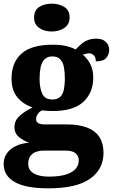

<svg xmlns="http://www.w3.org/2000/svg" viewBox="-27 -794 616 1048"><path d="M237 234Q115 234 54 200Q-7 166 -7 101Q-7 68 10.5 43Q28 18 59.5 3Q91 -12 132 -15Q103 -25 77.5 -45Q52 -65 52 -101Q52 -135 78.5 -160Q105 -185 151 -208Q102 -223 69 -261.5Q36 -300 36 -365Q36 -453 90.5 -501.5Q145 -550 261 -550Q300 -550 330.5 -543.5Q361 -537 386 -524Q402 -541 418 -554.5Q434 -568 453.5 -575.5Q473 -583 499 -583Q533 -583 551 -565Q569 -547 569 -522Q569 -497 553 -478Q537 -459 496 -459Q496 -483 484 -493Q472 -503 460 -503Q449 -503 440.5 -500Q432 -497 425 -495Q450 -475 466 -444Q482 -413 482 -370Q482 -289 428.5 -238.5Q375 -188 261 -188Q250 -188 231 -189Q212 -190 204 -192Q192 -188 181 -174Q170 -160 170 -144Q170 -128 182.5 -121.5Q195 -115 216 -115H335Q405 -115 450 -97Q495 -79 516.5 -44.5Q538 -10 538 40Q538 130 464 182Q390 234 237 234ZM240 170Q294 170 330 159.5Q366 149 384.5 129Q403 109 403 81Q403 57 385.5 42.5Q368 28 331 28H208Q191 28 172 34Q153 40 140 56Q127 72 127 101Q127 124 141 139.5Q155 155 181 162.5Q207 170 240 170ZM259 -251Q288 -251 302.5 -266Q317 -281 322 -307Q327 -333 327 -365Q327 -399 322 -426.5Q317 -454 302 -470Q287 -486 258 -486Q231 -486 215.5 -469.5Q200 -453 194.5 -425.5Q189 -398 189 -364Q189 -316 203 -283.5Q217 -251 259 -251ZM256 -622Q215 -622 187 -641.5Q159 -661 159 -698Q159 -738 187 -756Q215 -774 256 -774Q295 -774 324 -756Q353 -738 353 -698Q353 -661 324 -641.5Q295 -622 256 -622Z"/></svg>

Font: Noto Serif Hebrew ExtraBold
Style: Regular
Weight: 800
Version: Version 2.003